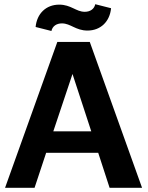

<svg xmlns="http://www.w3.org/2000/svg" viewBox="-20 -891 700 911"><path d="M4 0H144L199 -166H446L500 0H654L406 -692H252ZM149 -763 224 -744C229 -767 248 -780 274 -780C315 -780 339 -746 395 -746C458 -746 501 -789 507 -852L432 -871C427 -848 408 -835 382 -835C341 -835 317 -869 261 -869C198 -869 155 -826 149 -763ZM233 -268 324 -540 413 -268Z"/></svg>

Font: Ronzino
Style: Bold
Weight: 700
Designer: Nunzio Mazzaferro
Foundry: Collletttivo
Version: Version 1.000;Glyphs 3.3 (3337)